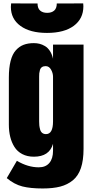

<svg xmlns="http://www.w3.org/2000/svg" viewBox="-20 -993 548 1121"><path d="M311.5 -972.7Q311.5 -973.1 465.8 -973.1Q466.8 -961.4 466.8 -956.1Q466.8 -883.8 410.9 -842.3Q355 -800.8 254.4 -800.8Q155.8 -800.8 99.6 -841.6Q43.5 -882.3 43.5 -952.6Q43.5 -962.9 44.9 -973.1L199.2 -972.7Q199.2 -944.3 214.4 -931.2Q229.5 -918 255.4 -918Q281.2 -918 296.4 -931.2Q311.5 -944.3 311.5 -972.7ZM229.5 107.4Q157.7 107.4 110.6 95.5Q63.5 83.5 19.5 46.9L78.6 -54.2Q142.6 -16.1 206.5 -16.1Q246.6 -16.1 268.1 -41.5Q289.6 -66.9 289.6 -112.8V-153.3Q268.1 -78.1 177.7 -78.1Q139.2 -78.1 110.1 -93.3Q81.1 -108.4 64.5 -134.8Q47.9 -161.1 39.8 -193.8Q31.7 -226.6 31.7 -265.1V-540Q31.7 -597.2 42 -637Q52.2 -676.8 72.3 -699.2Q92.3 -721.7 117.9 -731.4Q143.6 -741.2 177.7 -741.2Q195.3 -741.2 210.9 -737.3Q226.6 -733.4 242.7 -723.9Q258.8 -714.4 271.2 -695.6Q283.7 -676.8 289.6 -649.9V-732.4H467.8V-124Q467.8 -57.1 452.4 -11.7Q437 33.7 405.5 59.6Q374 85.4 331.8 96.4Q289.6 107.4 229.5 107.4ZM246.6 -606.9Q233.4 -606.9 224.9 -601.1Q216.3 -595.2 213.1 -583.7Q210 -572.3 209.2 -564.9Q208.5 -557.6 208.5 -544.9V-284.2Q208.5 -270.5 209.5 -261Q210.4 -251.5 213.9 -238Q217.3 -224.6 226.1 -217.3Q234.9 -210 248.5 -210Q289.6 -210 289.6 -284.2V-544.9Q289.6 -565.9 278.1 -586.4Q266.6 -606.9 246.6 -606.9Z"/></svg>

Font: Anton
Style: Regular
Weight: 400
Foundry: vernon adams
Version: Version 1.000